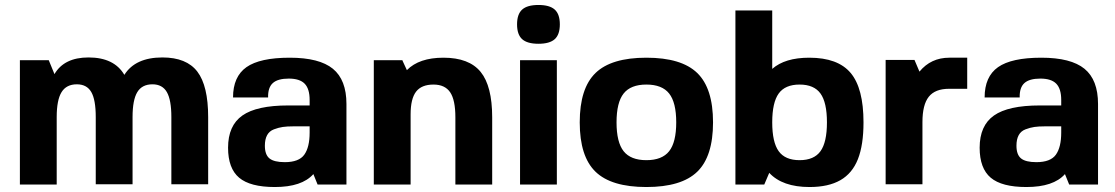

<svg xmlns="http://www.w3.org/2000/svg" viewBox="-20 -742 4485 772"><path d="M208 -271V0H60V-500H176L199 -444Q238 -511 336 -511Q439 -511 480 -441Q524 -511 633 -511Q730 -511 773.5 -454Q817 -397 817 -271V-1H669V-271Q669 -340 651 -371.5Q633 -403 593 -403Q551 -403 532 -371.5Q513 -340 513 -271V-1H365V-271Q365 -341 347 -372Q329 -403 289 -403Q247 -403 227.5 -371.5Q208 -340 208 -271Z M1240 -42Q1194 10 1085 10Q986 10 941.5 -27.5Q897 -65 897 -148Q897 -237 954.5 -277.5Q1012 -318 1139 -318H1225V-340Q1225 -385 1205 -405.5Q1185 -426 1141 -426Q1097 -426 1077 -408Q1057 -390 1058 -350H917Q917 -434 971 -472Q1025 -510 1145 -510Q1264 -510 1318.5 -465.5Q1373 -421 1373 -324V0H1257ZM1225 -234H1160Q1134 -234 1117 -231.5Q1100 -229 1081.5 -222Q1063 -215 1054 -198.5Q1045 -182 1045 -156Q1045 -120 1063.5 -105Q1082 -90 1125 -90Q1182 -90 1203.5 -120Q1225 -150 1225 -209Z M1599 -500 1598 -499 1616 -460Q1665 -510 1763 -510Q1866 -510 1912.5 -453Q1959 -396 1959 -270V0H1811V-270Q1811 -340 1790 -371Q1769 -402 1723 -402Q1675 -402 1653 -373.5Q1631 -345 1631 -282V0H1483V-500Z M2219 0H2071V-500H2219ZM2079.5 -703.5Q2100 -722 2145 -722Q2190 -722 2210.5 -703.5Q2231 -685 2231 -644Q2231 -603 2210.5 -584.5Q2190 -566 2145 -566Q2100 -566 2079.5 -584.5Q2059 -603 2059 -644Q2059 -685 2079.5 -703.5Z M2374.5 -448.5Q2438 -510 2579 -510Q2720 -510 2783.5 -448.5Q2847 -387 2847 -250Q2847 -113 2783.5 -51.5Q2720 10 2579 10Q2438 10 2374.5 -51.5Q2311 -113 2311 -250Q2311 -387 2374.5 -448.5ZM2487.5 -366Q2459 -330 2459 -250Q2459 -170 2487.5 -134Q2516 -98 2579 -98Q2642 -98 2670.5 -134Q2699 -170 2699 -250Q2699 -330 2670.5 -366Q2642 -402 2579 -402Q2516 -402 2487.5 -366Z M3235 10Q3126 10 3073 -47L3053 0H2937V-700H3085V-465Q3136 -510 3234 -510Q3349 -510 3400.5 -448.5Q3452 -387 3452 -250Q3452 -159 3429.5 -102Q3407 -45 3359 -17.5Q3311 10 3235 10ZM3111 -134Q3137 -98 3195 -98Q3253 -98 3279 -134Q3305 -170 3305 -250Q3305 -330 3279 -366Q3253 -402 3195 -402Q3137 -402 3111 -366Q3085 -330 3085 -250Q3085 -170 3111 -134Z M3797 -385H3796Q3740 -385 3714.5 -353Q3689 -321 3689 -251V-1H3541V-501H3657L3677 -454Q3723 -510 3797 -510H3869V-385Z M4262 -42Q4216 10 4107 10Q4008 10 3963.5 -27.5Q3919 -65 3919 -148Q3919 -237 3976.5 -277.5Q4034 -318 4161 -318H4247V-340Q4247 -385 4227 -405.5Q4207 -426 4163 -426Q4119 -426 4099 -408Q4079 -390 4080 -350H3939Q3939 -434 3993 -472Q4047 -510 4167 -510Q4286 -510 4340.5 -465.5Q4395 -421 4395 -324V0H4279ZM4247 -234H4182Q4156 -234 4139 -231.5Q4122 -229 4103.5 -222Q4085 -215 4076 -198.5Q4067 -182 4067 -156Q4067 -120 4085.5 -105Q4104 -90 4147 -90Q4204 -90 4225.5 -120Q4247 -150 4247 -209Z"/></svg>

Font: Fivo Sans
Style: Regular
Weight: 700
Designer: Alexander Slobzheninov
Foundry: Alexander Slobzheninov
Version: 1.0